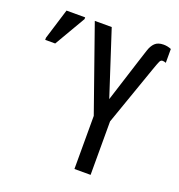

<svg xmlns="http://www.w3.org/2000/svg" viewBox="-130 -829 874 938"><g transform="rotate(20 306.5 -360.0)"><path d="M360 0V-276L206 -714H294L403 -379L473 -599Q485 -635 493.5 -662.5Q502 -690 517.5 -705Q533 -720 562 -720Q583 -720 602 -712V-640Q593 -644 584 -644Q575 -644 570 -633.5Q565 -623 552 -586L444 -278V0ZM10 -544V-555L59 -714H156V-705L62 -544Z"/></g></svg>

Font: Noto Sans ExtraCondensed
Style: Regular
Weight: 400
Width: 2
Designer: Monotype Design Team
Foundry: Monotype Imaging Inc.
Version: Version 2.013; ttfautohint (v1.8.4.7-5d5b)